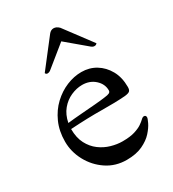

<svg xmlns="http://www.w3.org/2000/svg" viewBox="-172 -788 810 897"><g transform="rotate(-30 233.0 -339.0)"><path d="M387 -250Q335 -246 262 -247Q189 -248 93 -242Q93 -195 110 -162.5Q127 -130 154 -110Q181 -90 212.5 -81Q244 -72 273 -72Q314 -72 339.5 -80Q365 -88 379.5 -98Q394 -108 402 -116Q410 -124 417 -124Q428 -124 428 -112Q428 -106 418.5 -86Q409 -66 388.5 -43Q368 -20 333 -3.5Q298 13 247 13Q187 13 140 -18.5Q93 -50 66 -100Q39 -150 39 -205Q39 -262 59.5 -307.5Q80 -353 113.5 -384.5Q147 -416 187 -432.5Q227 -449 267 -449Q310 -449 344.5 -428Q379 -407 400 -369.5Q421 -332 421 -280Q421 -264 414 -258Q407 -252 387 -250ZM240 -395Q210 -395 179.5 -381.5Q149 -368 126.5 -341Q104 -314 96 -273Q131 -277 171 -280Q211 -283 247 -286Q283 -289 303 -292Q321 -294 328.5 -298Q336 -302 336 -311Q336 -345 308.5 -370Q281 -395 240 -395ZM258 -620 147 -530Q138 -522 128 -522Q120 -522 117 -530L231 -677Q242 -691 257 -691Q272 -691 286 -677L396 -530Q396 -530 392.5 -526.5Q389 -523 382 -523Q378 -523 374 -524.5Q370 -526 365 -530Z"/></g></svg>

Font: Sedan SC
Style: Regular
Weight: 400
Designer: Sebastian Salazar
Foundry: Sebastian Salazar
Version: Version 1.100; ttfautohint (v1.8.4.7-5d5b)